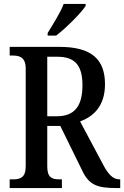

<svg xmlns="http://www.w3.org/2000/svg" viewBox="-20 -951 628 971"><path d="M221 -784V-771H264C316 -811 391 -886 413 -921V-931H302C285 -886 249 -830 221 -784ZM29 0H293V-44H281C244 -44 219 -52 219 -109V-314H285L395 -90C430 -15 472 0 569 0H588V-44H584C550 -44 526 -71 498 -125L385 -337C451 -361 511 -413 511 -525C511 -653 441 -714 280 -714H29V-670H46C79 -670 110 -661 110 -604V-109C110 -52 81 -44 46 -44H29ZM267 -363H219V-664H271C360 -664 397 -619 397 -520C397 -417 359 -363 267 -363Z"/></svg>

Font: Noto Serif Hebrew Condensed Medium
Style: Regular
Weight: 500
Width: 3
Designer: Monotype Design Team
Foundry: Monotype Imaging Inc.
Version: Version 2.004